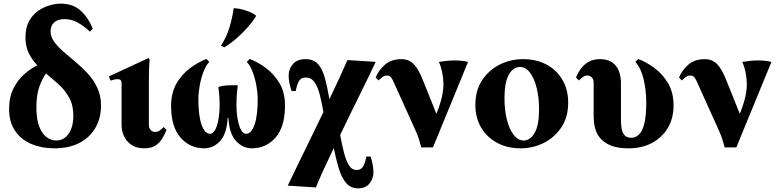

<svg xmlns="http://www.w3.org/2000/svg" viewBox="-20 -800 4269 1055"><path d="M258 -628Q258 -597 278 -570Q298 -543 329.5 -515.5Q361 -488 396.5 -458.5Q432 -429 463.5 -394.5Q495 -360 515 -317Q535 -274 535 -220Q535 -151 504.5 -98Q474 -45 417 -15Q360 15 278 15Q209 15 153 -8.5Q97 -32 63.5 -80Q30 -128 30 -201Q30 -267 54.5 -315Q79 -363 115 -394Q151 -425 185 -441Q157 -470 138.5 -507Q120 -544 120 -595Q120 -649 140 -684.5Q160 -720 190.5 -741Q221 -762 254 -771Q287 -780 313 -780Q380 -780 422 -742.5Q464 -705 490 -642L474 -626Q444 -655 409 -675Q374 -695 333 -695Q299 -695 278.5 -677.5Q258 -660 258 -628ZM180 -210Q180 -145 195.5 -105Q211 -65 235.5 -46.5Q260 -28 288 -28Q332 -28 357.5 -66Q383 -104 383 -163Q383 -222 360.5 -263Q338 -304 303.5 -335Q269 -366 233 -396Q212 -368 196 -323Q180 -278 180 -210Z M879 -102 895 -86Q885 -61 871 -38Q857 -15 834 0Q811 15 773 15Q731 15 703 -3.5Q675 -22 661.5 -51.5Q648 -81 648 -115V-340Q648 -355 642.5 -360Q637 -365 626 -365Q618 -365 608.5 -363Q599 -361 588 -357L578 -380L796 -481L802 -475Q801 -460 799.5 -428.5Q798 -397 798 -349V-115Q798 -96 808 -85.5Q818 -75 832 -75Q845 -75 855.5 -81.5Q866 -88 879 -102Z M1352 -476Q1397 -459 1441.5 -426Q1486 -393 1516 -342.5Q1546 -292 1546 -220Q1546 -103 1494 -44Q1442 15 1364 15Q1315 15 1277.5 -24.5Q1240 -64 1235 -152H1231Q1226 -64 1189 -24.5Q1152 15 1102 15Q1024 15 972 -44Q920 -103 920 -220Q921 -292 950.5 -342.5Q980 -393 1025 -426Q1070 -459 1114 -476L1130 -460Q1111 -440 1097.5 -404Q1084 -368 1077 -328Q1070 -288 1070 -255Q1070 -164 1087.5 -114.5Q1105 -65 1134 -65Q1154 -65 1167.5 -97Q1181 -129 1185.5 -186.5Q1190 -244 1180 -322Q1206 -330 1233 -331Q1260 -332 1286 -332Q1272 -208 1287.5 -136.5Q1303 -65 1332 -65Q1361 -65 1378.5 -114.5Q1396 -164 1396 -255Q1396 -288 1389 -328Q1382 -368 1368.5 -404Q1355 -440 1336 -460ZM1264 -755Q1280 -755 1303 -750Q1326 -745 1349.5 -735.5Q1373 -726 1388 -713Q1370 -683 1341 -650Q1312 -617 1279 -588.5Q1246 -560 1213 -540L1194 -549Q1225 -596 1241 -649.5Q1257 -703 1264 -755Z M2044 -460Q2034 -438 2014 -396Q1994 -354 1966.5 -299Q1939 -244 1909 -182Q1879 -120 1849 -58Q1859 -5 1870 38.5Q1881 82 1897 108Q1913 134 1940 134Q1963 134 1974.5 115.5Q1986 97 1993 60H2016Q2024 83 2028 106Q2032 129 2032 146Q2032 181 2010.5 208Q1989 235 1948 235Q1906 235 1881 204.5Q1856 174 1841 123.5Q1826 73 1814 13Q1779 86 1752.5 144.5Q1726 203 1716 230L1561 220Q1584 171 1616.5 105Q1649 39 1685 -35.5Q1721 -110 1757 -184Q1748 -237 1737 -280Q1726 -323 1708 -348.5Q1690 -374 1660 -374Q1635 -374 1623.5 -355.5Q1612 -337 1605 -300H1582Q1574 -323 1570 -345.5Q1566 -368 1566 -383Q1566 -421 1589.5 -448Q1613 -475 1659 -475Q1702 -475 1726 -449.5Q1750 -424 1764 -375Q1778 -326 1790 -255Q1820 -317 1845.5 -372.5Q1871 -428 1889 -470Z M2295 10Q2288 -16 2282 -35Q2276 -54 2265 -79L2145 -345Q2137 -364 2129 -374.5Q2121 -385 2107 -385Q2094 -385 2084 -378.5Q2074 -372 2060 -358L2044 -374Q2059 -412 2094 -443.5Q2129 -475 2186 -475Q2227 -475 2254 -447Q2281 -419 2306 -354L2377 -177H2379Q2418 -274 2416.5 -340.5Q2415 -407 2392 -460Q2442 -468 2479.5 -468Q2517 -468 2552 -460L2359 10Z M2854 -475Q2927 -475 2982.5 -445.5Q3038 -416 3070 -362Q3102 -308 3102 -236Q3102 -157 3065 -101Q3028 -45 2968.5 -15Q2909 15 2840 15Q2768 15 2712 -15Q2656 -45 2624 -98.5Q2592 -152 2592 -224Q2592 -303 2629 -359Q2666 -415 2725.5 -445Q2785 -475 2854 -475ZM2857 -28Q2894 -28 2918 -70Q2942 -112 2942 -200Q2942 -264 2929 -316.5Q2916 -369 2892.5 -400.5Q2869 -432 2837 -432Q2800 -432 2776 -390Q2752 -348 2752 -260Q2752 -196 2765 -143.5Q2778 -91 2802 -59.5Q2826 -28 2857 -28Z M3487 -476Q3532 -459 3576.5 -426Q3621 -393 3651 -342.5Q3681 -292 3681 -220Q3681 -150 3649.5 -97Q3618 -44 3562.5 -14.5Q3507 15 3434 15Q3376 15 3340 1Q3304 -13 3283.5 -35Q3263 -57 3254.5 -81Q3246 -105 3244 -126Q3242 -147 3242 -158V-345Q3242 -364 3232 -374.5Q3222 -385 3208 -385Q3195 -385 3185 -378.5Q3175 -372 3161 -358L3145 -374Q3155 -399 3171.5 -422Q3188 -445 3213.5 -460Q3239 -475 3277 -475Q3320 -475 3345 -456.5Q3370 -438 3381 -408.5Q3392 -379 3392 -345V-142Q3392 -122 3395 -98.5Q3398 -75 3410 -59Q3422 -43 3450 -43Q3472 -43 3490.5 -60Q3509 -77 3520 -119.5Q3531 -162 3531 -237Q3531 -302 3517 -363Q3503 -424 3471 -460Z M3962 10Q3955 -16 3949 -35Q3943 -54 3932 -79L3812 -345Q3804 -364 3796 -374.5Q3788 -385 3774 -385Q3761 -385 3751 -378.5Q3741 -372 3727 -358L3711 -374Q3726 -412 3761 -443.5Q3796 -475 3853 -475Q3894 -475 3921 -447Q3948 -419 3973 -354L4044 -177H4046Q4085 -274 4083.5 -340.5Q4082 -407 4059 -460Q4109 -468 4146.5 -468Q4184 -468 4219 -460L4026 10Z"/></svg>

Font: Bona Nova
Style: Bold
Weight: 700
Designer: Mateusz Machalski
Foundry: Capitalics
Version: Version 4.001; ttfautohint (v1.8.3)